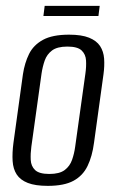

<svg xmlns="http://www.w3.org/2000/svg" viewBox="-20 -620 393 648"><path d="M141.3 7.3Q99.2 7.3 73.9 -2.6Q48.6 -12.5 36.4 -31.1Q24.3 -49.7 22.6 -76.6Q20.9 -103.6 25.4 -138L57.4 -369.4Q63.2 -407.7 78.1 -437.9Q93 -468 125 -485.5Q156.9 -503 213.3 -503Q255.3 -503 280.6 -492.8Q305.9 -482.6 317.8 -464.5Q329.6 -446.3 331.4 -422.2Q333.2 -398 329.3 -369.4L297.3 -138.2Q291.3 -92.4 275.5 -59.8Q259.7 -27.1 228.1 -9.9Q196.5 7.3 141.3 7.3ZM146.5 -32.9Q180.7 -32.9 198.2 -46Q215.8 -59.2 223.2 -80.5Q230.6 -101.7 233.7 -124.8L268.2 -371.6Q271.6 -395 270.4 -415.7Q269.3 -436.5 255.5 -449.7Q241.7 -462.8 207.5 -462.8Q173.3 -462.8 155.7 -449.7Q138.2 -436.5 130.9 -415.7Q123.7 -395 120.2 -371.6L85.8 -124.8Q82.7 -101.7 83.7 -80.5Q84.7 -59.2 98.5 -46Q112.3 -32.9 146.5 -32.9ZM126.5 -566 130.8 -600.2H316.5L312.2 -566Z"/></svg>

Font: Alumni Sans Thin
Style: Italic
Weight: 100
Italic angle: -8°
Designer: Robert E. Leuschke
Foundry: Robert E. Leuschke
Version: Version 1.016